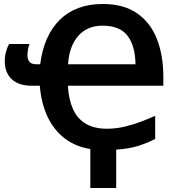

<svg xmlns="http://www.w3.org/2000/svg" viewBox="-20 -745 900 965"><path d="M496 -725Q601 -725 668.5 -678.5Q736 -632 768.5 -549.5Q801 -467 801 -356V-314H321Q325 -246 346.5 -197.5Q368 -149 410.5 -123.5Q453 -98 517 -98Q563 -98 607 -108.5Q651 -119 690 -134Q729 -149 760 -163V-47Q725 -28 677 -12.5Q629 3 564 7V200H434V4Q359 -8 304.5 -50Q250 -92 218.5 -159.5Q187 -227 180 -314H141Q74 -314 39 -347Q4 -380 4 -437Q4 -462 10 -484.5Q16 -507 26 -524H129Q125 -518 121.5 -501Q118 -484 118 -467Q118 -447 128 -434.5Q138 -422 163 -422H182Q191 -494 216 -550.5Q241 -607 281 -646Q321 -685 375 -705Q429 -725 496 -725ZM494 -616Q458 -616 427.5 -603.5Q397 -591 374.5 -566Q352 -541 338.5 -505Q325 -469 322 -422H661Q660 -513 621.5 -564.5Q583 -616 494 -616Z"/></svg>

Font: Noto Sans Display SemiBold
Style: Regular
Weight: 600
Designer: Monotype Design Team
Foundry: Monotype Imaging Inc.
Version: Version 2.003